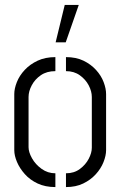

<svg xmlns="http://www.w3.org/2000/svg" viewBox="-20 -759 487 780"><path d="M206 -587 243 -739H300L247 -587ZM205 1Q164 1 133 -13.5Q102 -28 81 -51.5Q60 -75 49 -101Q38 -127 38 -149V-377Q38 -399 48.5 -425.5Q59 -452 80.5 -475Q102 -498 133 -512.5Q164 -527 205 -527V-470Q170 -470 146 -453.5Q122 -437 109 -412.5Q96 -388 96 -365V-161Q96 -141 110 -116Q124 -91 149 -73Q174 -55 205 -55ZM248 1V-55Q281 -55 304.5 -72.5Q328 -90 340.5 -114Q353 -138 353 -159V-365Q353 -388 340.5 -412Q328 -436 304.5 -453Q281 -470 248 -470V-527Q289 -527 319 -512.5Q349 -498 370 -475Q391 -452 401 -425.5Q411 -399 411 -377V-149Q411 -127 400.5 -100.5Q390 -74 369 -51Q348 -28 318 -13.5Q288 1 248 1Z"/></svg>

Font: Stick No Bills ExtraLight Light
Style: Regular
Weight: 300
Version: Version 2.000